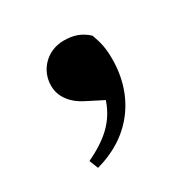

<svg xmlns="http://www.w3.org/2000/svg" viewBox="-92 -251 525 529"><g transform="rotate(-30 170.0 13.5)"><path d="M78 189C191 159 262 70 262 -52C262 -84 258 -104 247 -134C224 -155 201 -162 171 -162C119 -162 79 -122 79 -71C79 -42 95 -10 139 12L190 38C170 97 131 130 67 161Z"/></g></svg>

Font: Noto Serif SC Black
Style: Regular
Weight: 900
Designer: Ryoko NISHIZUKA 西塚涼子 (kana & ideographs); Frank Grießhammer (Latin, Greek & Cyrillic); Wenlong ZHANG 张文龙 (bopomofo); San
Foundry: Adobe
Version: Version 2.001;hotconv 1.1.0;makeotfexe 2.6.0